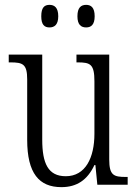

<svg xmlns="http://www.w3.org/2000/svg" viewBox="-20 -761 566 791"><path d="M335 -648C355 -648 370 -659 370 -694C370 -730 355 -741 335 -741C314 -741 299 -730 299 -694C299 -659 314 -648 335 -648ZM184 -648C204 -648 220 -659 220 -694C220 -730 204 -741 184 -741C163 -741 150 -730 150 -694C150 -659 163 -648 184 -648ZM233 10C296 10 340 -19 369 -81H373L381 0H506V-32H499C449 -32 430 -38 430 -104V-536H295V-504H300C352 -504 369 -497 369 -426V-210C369 -111 332 -35 251 -35C178 -35 154 -88 154 -186V-536H16V-504H23C74 -504 92 -497 92 -434V-185C92 -47 141 10 233 10Z"/></svg>

Font: Noto Serif Georgian Condensed Light
Style: Regular
Weight: 300
Width: 3
Designer: Monotype Design Team, Akaki Razmadze
Foundry: Google LLC
Version: Version 2.003